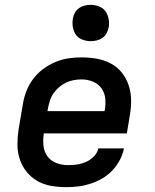

<svg xmlns="http://www.w3.org/2000/svg" viewBox="-20 -765 640 793"><path d="M253 8Q221 8 190 2.5Q159 -3 133.5 -18Q108 -33 89.5 -56Q71 -79 61.5 -108Q52 -137 52 -168.5Q52 -200 57 -232L74 -332Q78 -359 88 -386Q98 -413 115.5 -437Q133 -461 157 -479Q181 -497 208 -508.5Q235 -520 262.5 -524Q290 -528 317 -528Q349 -528 380 -522.5Q411 -517 438 -502.5Q465 -488 483.5 -464.5Q502 -441 511.5 -412.5Q521 -384 521.5 -352Q522 -320 516 -288L504 -214H161Q157 -189 159.5 -164Q162 -139 175.5 -120Q189 -101 212 -92Q235 -83 260 -83Q279 -83 297.5 -85.5Q316 -88 334.5 -96Q353 -104 367.5 -118.5Q382 -133 386 -152H492Q487 -127 474.5 -103.5Q462 -80 443.5 -60.5Q425 -41 401.5 -27.5Q378 -14 353 -6Q328 2 303 5Q278 8 253 8ZM176 -306H412Q417 -331 415 -355.5Q413 -380 400 -399Q387 -418 364.5 -427.5Q342 -437 317 -437Q301 -437 284.5 -434Q268 -431 253 -424Q238 -417 224.5 -405.5Q211 -394 201 -379.5Q191 -365 186 -349Q181 -333 178 -317ZM354 -595Q337 -595 320 -601.5Q303 -608 293.5 -621.5Q284 -635 281 -652.5Q278 -670 281 -688Q283 -701 289.5 -712.5Q296 -724 306.5 -731.5Q317 -739 329.5 -742Q342 -745 355 -745Q372 -745 389 -738.5Q406 -732 415.5 -718.5Q425 -705 428.5 -687.5Q432 -670 429 -652Q426 -639 420 -627.5Q414 -616 403 -608.5Q392 -601 379.5 -598Q367 -595 354 -595Z"/></svg>

Font: Iosevka SmBd Ex Obl
Style: Regular
Weight: 600
Width: 7
Italic angle: -9°
Monospace: yes
Designer: Belleve Invis
Foundry: Belleve Invis
Version: Version 32.5.0; ttfautohint (v1.8.4)